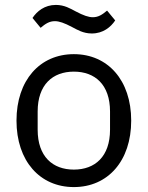

<svg xmlns="http://www.w3.org/2000/svg" viewBox="-20 -748 600 780"><path d="M353 -612C399 -612 430 -638 448 -665L415 -705C395 -688 379 -678 357 -678C340 -678 319 -685 287 -702C266 -713 242 -728 207 -728C161 -728 130 -702 112 -675L145 -635C165 -652 181 -662 203 -662C220 -662 241 -655 273 -638C294 -627 318 -612 353 -612ZM280 12C418 12 513 -94 513 -258C513 -422 418 -528 280 -528C142 -528 47 -422 47 -258C47 -94 142 12 280 12ZM280 -59C194 -59 133 -112 133 -221V-295C133 -404 194 -457 280 -457C366 -457 427 -404 427 -295V-221C427 -112 366 -59 280 -59Z"/></svg>

Font: Braiins Sans
Style: Regular
Weight: 400
Designer: Mike Abbink, Paul van der Laan, Pieter van Rosmalen, Jiri Chlebus, Lubos Buracinsky
Foundry: Bold Monday, Sudetype
Version: Version 1.000;hotconv 1.0.109;makeotfexe 2.5.65596